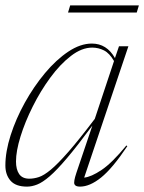

<svg xmlns="http://www.w3.org/2000/svg" viewBox="-22 -684 536 714"><path d="M262 -41 321.5 -217Q266 -142 227.8 -96.8Q189.5 -51.5 162.8 -28.5Q136 -5.5 116.2 2.2Q96.5 10 78.5 10Q36.5 10 17.2 -12Q-2 -34 -2 -68.5Q-2 -120 17.5 -181Q37 -242 70.2 -302Q103.5 -362 145.2 -412Q187 -462 232 -492Q277 -522 319.5 -522Q375 -522 405.5 -468L420.5 -512H455.5L291 -23.5Q317 -26 355.8 -52Q394.5 -78 448 -143L451.5 -140.5Q396 -57.5 354 -23.8Q312 10 275.5 10Q258.5 10 254.8 1Q251 -8 262 -41ZM37.5 -83.5Q37.5 -54 49.2 -36.8Q61 -19.5 87 -19.5Q104 -19.5 122.5 -25.5Q141 -31.5 166.8 -52.8Q192.5 -74 232 -119Q271.5 -164 330.5 -242L402 -457Q385.5 -486 364.8 -496.5Q344 -507 321 -507Q282 -507 241.8 -476Q201.5 -445 165 -395.2Q128.5 -345.5 99.8 -288Q71 -230.5 54.2 -176.2Q37.5 -122 37.5 -83.5ZM231 -637.5 239 -664H494.5L486.5 -637.5Z"/></svg>

Font: Newsreader 72pt ExtraLight
Style: Italic
Weight: 275
Italic angle: -17°
Designer: Hugues Gentile
Foundry: Production Type
Version: Version 1.003; ttfautohint (v1.8.3)